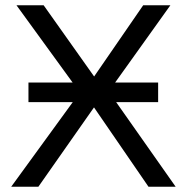

<svg xmlns="http://www.w3.org/2000/svg" viewBox="-20 -708 707 728"><path d="M543 0 336.4 -300.8 125.5 0H22.5L255.9 -320.8H87.9V-395H255.4L42.5 -688H145.5L336.9 -418L522.9 -688H626L416.5 -395H579.6V-320.8H420.4L646 0Z"/></svg>

Font: Arial
Style: Regular
Weight: 400
Designer: Steve Matteson
Foundry: Ascender Corporation
Version: Version 2.00.3